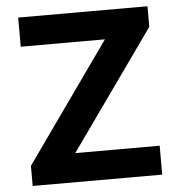

<svg xmlns="http://www.w3.org/2000/svg" viewBox="-52 -778 775 827"><g transform="rotate(-5 335.5 -364.0)"><path d="M56 0H616V-125H251L616 -639V-728H57V-602H421L56 -87Z"/></g></svg>

Font: Wafeq
Style: Bold
Weight: 700
Designer: Rasmus Andersson & Azza Alameddine
Foundry: Google & TypeTogether
Version: Version 3.000;FEAKit 1.0